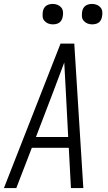

<svg xmlns="http://www.w3.org/2000/svg" viewBox="-28 -957 548 977"><path d="M-8 0 280 -735H350L396 0H333L322 -205H134L55 0ZM319 -260 307 -490Q305 -527 303 -564.5Q301 -602 299 -639Q285 -602 271 -564.5Q257 -527 243 -490L155 -260ZM441 -833Q428 -833 417 -837.5Q406 -842 398 -851Q390 -860 389 -872.5Q388 -885 390 -898Q391 -906 395.5 -914.5Q400 -923 407.5 -928Q415 -933 423.5 -935Q432 -937 440 -937Q453 -937 464.5 -932.5Q476 -928 483.5 -919Q491 -910 492.5 -897.5Q494 -885 491 -872Q490 -864 485.5 -855.5Q481 -847 474 -842Q467 -837 458 -835Q449 -833 441 -833ZM241 -833Q228 -833 217 -837.5Q206 -842 198 -851Q190 -860 189 -872.5Q188 -885 190 -898Q191 -906 195.5 -914.5Q200 -923 207.5 -928Q215 -933 223.5 -935Q232 -937 240 -937Q253 -937 264.5 -932.5Q276 -928 283.5 -919Q291 -910 292.5 -897.5Q294 -885 291 -872Q290 -864 285.5 -855.5Q281 -847 274 -842Q267 -837 258 -835Q249 -833 241 -833Z"/></svg>

Font: Iosevka SS18 Light
Style: Italic
Weight: 300
Italic angle: -9°
Monospace: yes
Designer: Belleve Invis
Foundry: Belleve Invis
Version: Version 25.1.1; ttfautohint (v1.8.4)